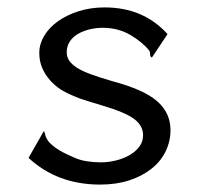

<svg xmlns="http://www.w3.org/2000/svg" viewBox="-20 -488 540 518"><path d="M432 -396 390 -333Q385 -334 385 -341Q385 -348 383 -351Q365 -374 332 -393.5Q299 -413 257 -413Q238 -413 220.5 -408.5Q203 -404 189.5 -396Q176 -388 168 -375.5Q160 -363 160 -347Q160 -335 166 -325.5Q172 -316 185 -307Q198 -298 221.5 -289Q245 -280 283 -269Q369 -246 404.5 -214.5Q440 -183 440 -137Q440 -107 427 -80Q414 -53 389 -33Q364 -13 329 -1.5Q294 10 250 10Q135 10 57 -62L98 -134Q101 -131 102 -124.5Q103 -118 109 -109Q115 -100 131 -88.5Q147 -77 180 -63Q195 -56 214 -53Q233 -50 252 -50Q272 -50 292.5 -55Q313 -60 329.5 -69.5Q346 -79 356 -92.5Q366 -106 366 -123Q366 -149 342 -167Q318 -185 254 -204Q210 -217 196 -222Q160 -236 144 -246.5Q128 -257 115 -271.5Q102 -286 94 -304.5Q86 -323 86 -345Q86 -369 99 -391Q112 -413 135.5 -430Q159 -447 191.5 -457.5Q224 -468 262 -468Q367 -468 432 -396Z"/></svg>

Font: Inconsolata
Style: Regular
Weight: 400
Designer: Raph Levien, Kirill Tkachev
Foundry: Cyreal
Version: Version 1.013